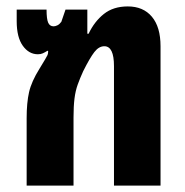

<svg xmlns="http://www.w3.org/2000/svg" viewBox="-20 -578 575 598"><path d="M63 0V-210Q63 -258 70.5 -291Q78 -324 103 -364Q115 -384 120.5 -393Q126 -402 128 -406.5Q130 -411 130 -419L128 -420Q120 -415 113.5 -412Q107 -409 98 -409Q70 -409 51 -435.5Q32 -462 32 -512V-548H125Q125 -519 130 -507.5Q135 -496 147 -496Q152 -496 158.5 -499Q165 -502 171 -510L184 -548H252V-473H256Q274 -511 303.5 -534.5Q333 -558 378 -558Q426 -558 453 -526Q480 -494 480 -434V0H335V-372Q335 -434 305 -434Q288 -434 274 -416Q260 -398 239 -356Q229 -334 222 -314.5Q215 -295 212 -271Q209 -247 209 -212V0Z"/></svg>

Font: Noto Sans Thai ExtCond ExtBd
Style: Regular
Weight: 800
Width: 2
Designer: Monotype Design Team
Foundry: Monotype Imaging Inc.
Version: Version 2.002; ttfautohint (v1.8.4.7-5d5b)